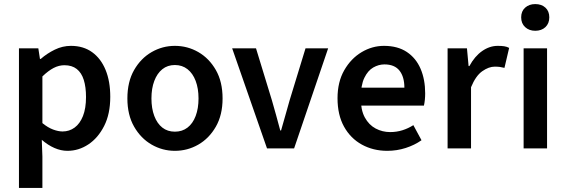

<svg xmlns="http://www.w3.org/2000/svg" viewBox="-20 -728 2778 942"><path d="M73 194V-491H168L176 -439H180Q211 -466 249 -484.5Q287 -503 328 -503Q389 -503 432 -472Q475 -441 498 -385Q521 -329 521 -253Q521 -169 491 -110Q461 -51 413.5 -19.5Q366 12 311 12Q279 12 247 -2Q215 -16 185 -42L188 40V194ZM287 -83Q320 -83 346 -102Q372 -121 387 -158.5Q402 -196 402 -252Q402 -301 391 -336Q380 -371 356.5 -389.5Q333 -408 296 -408Q269 -408 243 -394.5Q217 -381 188 -353V-124Q215 -102 240.5 -92.5Q266 -83 287 -83Z M838 12Q777 12 724 -18.5Q671 -49 638 -106.5Q605 -164 605 -245Q605 -327 638 -384.5Q671 -442 724 -472.5Q777 -503 838 -503Q900 -503 953 -472.5Q1006 -442 1039 -384.5Q1072 -327 1072 -245Q1072 -164 1039 -106.5Q1006 -49 953 -18.5Q900 12 838 12ZM838 -82Q874 -82 900 -102Q926 -122 940 -159Q954 -196 954 -245Q954 -294 940 -331Q926 -368 900 -388.5Q874 -409 838 -409Q802 -409 776.5 -388.5Q751 -368 737 -331Q723 -294 723 -245Q723 -196 737 -159Q751 -122 776.5 -102Q802 -82 838 -82Z M1290 0 1119 -491H1236L1314 -236Q1324 -201 1334.5 -163.5Q1345 -126 1355 -88H1359Q1370 -126 1380.5 -163.5Q1391 -201 1401 -236L1479 -491H1590L1423 0Z M1880 12Q1811 12 1755.5 -18.5Q1700 -49 1668 -106.5Q1636 -164 1636 -246Q1636 -326 1669 -383.5Q1702 -441 1754 -472Q1806 -503 1864 -503Q1931 -503 1976 -473Q2021 -443 2043.5 -390.5Q2066 -338 2066 -270Q2066 -254 2064.5 -239Q2063 -224 2060 -210H1722V-298H1964Q1964 -351 1940 -381.5Q1916 -412 1866 -412Q1838 -412 1811.5 -397Q1785 -382 1767.5 -346Q1750 -310 1750 -246Q1750 -188 1770 -151.5Q1790 -115 1823 -97.5Q1856 -80 1894 -80Q1926 -80 1954.5 -89Q1983 -98 2008 -114L2048 -40Q2014 -16 1970.5 -2Q1927 12 1880 12Z M2176 0V-491H2271L2279 -404H2283Q2309 -452 2345.5 -477.5Q2382 -503 2422 -503Q2441 -503 2454 -501Q2467 -499 2478 -493L2455 -395Q2443 -398 2433 -399.5Q2423 -401 2407 -401Q2378 -401 2346 -378.5Q2314 -356 2291 -300V0Z M2549 0V-491H2664V0ZM2606 -577Q2576 -577 2556.5 -595Q2537 -613 2537 -643Q2537 -673 2556.5 -690.5Q2576 -708 2606 -708Q2637 -708 2656 -690.5Q2675 -673 2675 -643Q2675 -613 2656 -595Q2637 -577 2606 -577Z"/></svg>

Font: Source Sans 3 ExtraLight SemiBold
Style: Regular
Weight: 600
Version: Version 3.052;hotconv 1.1.0;makeotfexe 2.6.0